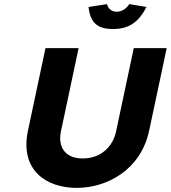

<svg xmlns="http://www.w3.org/2000/svg" viewBox="-20 -904 830 933"><path d="M201 -670 116 -270C75 -77 205 9 352 9C499 9 664 -77 705 -270L790 -670H630L544 -265C530 -198 476 -134 382 -134C289 -134 262 -198 276 -265L362 -670ZM410 -870 500 -884C505 -863 522 -847 547 -847C576 -847 595 -865 609 -884L692 -870C653 -796 607 -763 529 -763C450 -763 419 -796 410 -870Z"/></svg>

Font: LT Wave Text Black Italic
Style: Regular
Weight: 900
Designer: Daniel Lyons
Version: Version 2.5 (Glyphs App)